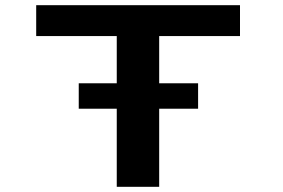

<svg xmlns="http://www.w3.org/2000/svg" viewBox="-20 -720 1090 740"><path d="M283.5 -399H430V-581H119.5V-700H905V-581H593.5V-399H743.5V-301H593.5V0H430V-301H283.5Z"/></svg>

Font: League Mono Extended SemiBold
Style: Regular
Weight: 600
Width: 9
Designer: Tyler Finck
Foundry: The League of Moveable Type / Tyler Finck
Version: Version 2.210